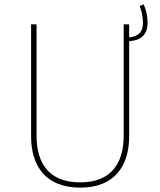

<svg xmlns="http://www.w3.org/2000/svg" viewBox="-20 -846 731 877"><path d="M654 -741C654 -778 646 -806 636 -826L618 -819C626 -797 633 -772 633 -741C633 -701 615 -681 570 -675V-735H545V-227C545 -103 490 -13 347 -13C203 -13 147 -100 147 -227V-735H122V-224C122 -89 187 11 347 11C504 11 570 -89 570 -224V-658C624 -661 654 -688 654 -741Z"/></svg>

Font: Glow Sans SC Normal Thin
Style: Regular
Weight: 100
Designer: Ryoko NISHIZUKA (kana, bopomofo & ideographs); Paul D. Hunt (Latin, Greek & Cyrillic); Sandoll Communications, Soo-young
Version: Version 0.93